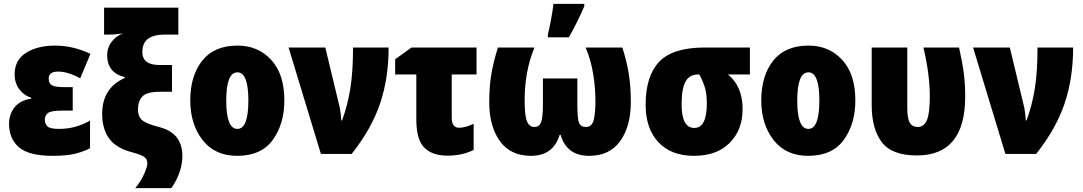

<svg xmlns="http://www.w3.org/2000/svg" viewBox="-20 -800 5627 998"><path d="M358 -347H314Q268 -347 250.5 -356.5Q233 -366 233 -392Q233 -428 282 -428Q332 -428 397 -393L450 -520Q360 -563 266 -563Q175 -563 115.5 -525.5Q56 -488 56 -413Q56 -369 80 -336.5Q104 -304 142 -292V-287Q85 -279 56 -242.5Q27 -206 27 -157Q27 -79 78.5 -34.5Q130 10 254 10Q321 10 364 0.5Q407 -9 448 -29V-173Q415 -154 374.5 -142Q334 -130 287 -130Q238 -130 225.5 -144Q213 -158 213 -176Q213 -199 228.5 -212Q244 -225 302 -225H358Z M511 -208Q511 -131 547 -80.5Q583 -30 668 -8Q717 5 731.5 17Q746 29 746 50Q746 65 729.5 103.5Q713 142 683 178H871Q928 94 928 10Q928 -46 899.5 -84.5Q871 -123 806 -140Q739 -157 718 -176Q697 -195 697 -231Q697 -273 719.5 -298Q742 -323 812 -323H874V-462H810Q720 -462 720 -529Q720 -578 750.5 -599Q781 -620 830 -620H907V-760H521V-620H542Q577 -620 619 -626Q583 -613 560 -582.5Q537 -552 537 -514Q537 -421 629 -399V-395Q511 -343 511 -208Z M1458 -278Q1458 -415 1389.5 -489Q1321 -563 1215 -563Q1093 -563 1031 -484.5Q969 -406 969 -278Q969 -154 1033 -72Q1097 10 1213 10Q1338 10 1398 -73Q1458 -156 1458 -278ZM1156 -277Q1156 -424 1214 -424Q1271 -424 1271 -278Q1271 -130 1214 -130Q1156 -130 1156 -277Z M1480 -553 1648 0H1808Q1911 -130 1955.5 -261.5Q2000 -393 2000 -553H1815Q1815 -427 1801 -340Q1787 -253 1758 -174H1754Q1753 -191 1751 -208.5Q1749 -226 1746 -241L1671 -553Z M2457 -553H2119L2034 -492V-413H2144V-180Q2144 -74 2185.5 -32.5Q2227 9 2306 9Q2385 9 2442 -21V-156Q2421 -147 2402.5 -141.5Q2384 -136 2366 -136Q2328 -136 2328 -189V-413H2457Z M3215 -553H3024Q3051 -490 3063 -417Q3075 -344 3075 -274Q3075 -213 3066 -176.5Q3057 -140 3026 -140Q2998 -140 2989.5 -162Q2981 -184 2981 -258V-392H2802V-258Q2802 -186 2792 -163Q2782 -140 2757 -140Q2731 -140 2719 -170Q2707 -200 2707 -277Q2707 -430 2758 -553H2568Q2544 -475 2533.5 -412Q2523 -349 2523 -269Q2523 -144 2578 -67Q2633 10 2740 10Q2856 10 2889 -99H2894Q2926 10 3042 10Q3149 10 3204 -67Q3259 -144 3259 -269Q3259 -348 3249 -412.5Q3239 -477 3215 -553ZM2828 -606H2937Q2982 -686 3017 -767V-780H2857Q2854 -752 2844.5 -700Q2835 -648 2828 -622Z M3840 -233Q3840 -351 3764 -413H3878V-553H3643Q3476 -553 3406 -478.5Q3336 -404 3336 -256Q3336 -131 3402.5 -60.5Q3469 10 3587 10Q3706 10 3773 -57.5Q3840 -125 3840 -233ZM3523 -257Q3523 -340 3543.5 -376.5Q3564 -413 3610 -413H3615Q3634 -378 3644 -345Q3654 -312 3654 -262Q3654 -135 3589 -135Q3523 -135 3523 -257Z M4426 -278Q4426 -415 4357.5 -489Q4289 -563 4183 -563Q4061 -563 3999 -484.5Q3937 -406 3937 -278Q3937 -154 4001 -72Q4065 10 4181 10Q4306 10 4366 -73Q4426 -156 4426 -278ZM4124 -277Q4124 -424 4182 -424Q4239 -424 4239 -278Q4239 -130 4182 -130Q4124 -130 4124 -277Z M4746 8Q4997 8 4997 -298Q4997 -364 4989.5 -421.5Q4982 -479 4965 -553H4780Q4813 -412 4813 -300Q4813 -209 4797.5 -174.5Q4782 -140 4750 -140Q4722 -140 4709 -162Q4696 -184 4696 -239V-553H4511V-253Q4511 -131 4563 -61.5Q4615 8 4746 8Z M5038 -553 5206 0H5366Q5469 -130 5513.5 -261.5Q5558 -393 5558 -553H5373Q5373 -427 5359 -340Q5345 -253 5316 -174H5312Q5311 -191 5309 -208.5Q5307 -226 5304 -241L5229 -553Z"/></svg>

Font: Noto Sans Display SemiCondensed Black
Style: Regular
Weight: 900
Width: 4
Designer: Monotype Design Team
Foundry: Monotype Imaging Inc.
Version: Version 1.900